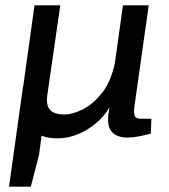

<svg xmlns="http://www.w3.org/2000/svg" viewBox="-20 -508 637 723"><path d="M207 -488 158 -149Q153 -111 168.5 -94Q184 -77 223 -77Q253 -77 291.5 -96Q330 -115 364.5 -158.5Q399 -202 414 -277L392 -103Q372 -69 340.5 -43Q309 -17 272 -2Q235 13 195 13Q147 13 115 -8.5Q83 -30 69 -64.5Q55 -99 61 -137L110 -488ZM540 -488 487 -113Q483 -88 486.5 -74.5Q490 -61 509 -61H550L548 -5Q527 1 503.5 5.5Q480 10 460 10Q421 10 402 -10.5Q383 -31 388 -77L392 -102L391 -116L443 -488ZM147 -75 127 75 96 195H14L67 -184Z"/></svg>

Font: Exo 2 Medium
Style: Italic
Weight: 500
Italic angle: -8°
Designer: Natanael Gama
Foundry: Natanael Gama
Version: Version 2.010